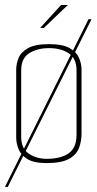

<svg xmlns="http://www.w3.org/2000/svg" viewBox="-22 -650 388 770"><path d="M165 4Q114 4 88 -12Q62 -28 52.5 -52Q43 -76 43 -98V-371Q43 -394 52.5 -417.5Q62 -441 90.5 -457Q119 -473 175 -473Q230 -473 257.5 -457Q285 -441 295 -417.5Q305 -394 305 -371V-114Q305 -84 295 -57Q285 -30 255 -13Q225 4 165 4ZM165 -13Q221 -13 253 -35Q285 -57 285 -110V-368Q285 -415 254 -436Q223 -457 175 -457Q127 -457 95 -436.5Q63 -416 63 -368V-101Q63 -54 94 -33.5Q125 -13 165 -13ZM9 100 -2 99 333 -573H345ZM139 -538 223 -630H250L154 -538Z"/></svg>

Font: Smooch Sans Thin
Style: Regular
Weight: 100
Designer: Robert E. Leuschke
Foundry: Robert E. Leuschke
Version: Version 1.010